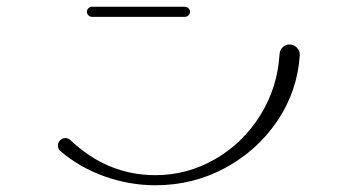

<svg xmlns="http://www.w3.org/2000/svg" viewBox="-20 -645 1040 570"><path d="M160 -196Q152 -202 152 -213Q152 -222 158.5 -228.5Q165 -235 174 -235Q183 -235 189 -229Q299 -125 441 -125Q536 -125 618.5 -172.5Q701 -220 752.5 -302.5Q804 -385 810 -485Q811 -497 819.5 -505Q828 -513 840 -513Q852 -513 861 -504Q870 -495 870 -483V-481Q863 -375 804 -287Q745 -199 649.5 -147Q554 -95 441 -95Q364 -95 290 -121.5Q216 -148 160 -196ZM238 -610Q238 -616 242.5 -620.5Q247 -625 253 -625H529Q535 -625 539.5 -620.5Q544 -616 544 -610Q544 -604 539.5 -599.5Q535 -595 529 -595H253Q247 -595 242.5 -599.5Q238 -604 238 -610Z"/></svg>

Font: GL-CurulMinamoto Light
Style: Regular
Weight: 300
Designer: Eunice (kana); Ryoko NISHIZUKA 西塚涼子 (ideographs); Frank Grießhammer (Latin, Greek & Cyrillic); Wenlong ZHANG
Foundry: Gutenberg Labo; Adobe
Version: Version 1.002